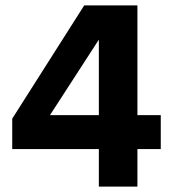

<svg xmlns="http://www.w3.org/2000/svg" viewBox="-20 -687 637 707"><path d="M486 0H344V-138H25V-250L290 -667H486V-263H572V-138H486ZM344 -263V-541L164 -263Z"/></svg>

Font: UN Bangla
Style: Bold
Weight: 700
Designer: Desinged by Rajon, Unicode developed by Rashed (IMGN)
Version: Version 2.001;March 19, 2023;FontCreator 14.0.0.2901 64-bit